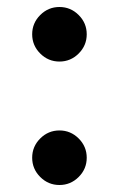

<svg xmlns="http://www.w3.org/2000/svg" viewBox="-20 -514 340 549"><path d="M150 -338Q118 -338 95 -361Q72 -384 72 -416Q72 -448 95 -471Q118 -494 150 -494Q182 -494 205 -471Q228 -448 228 -416Q228 -384 205 -361Q182 -338 150 -338ZM150 15Q118 15 95 -8Q72 -31 72 -63Q72 -95 95 -118Q118 -141 150 -141Q182 -141 205 -118Q228 -95 228 -63Q228 -31 205 -8Q182 15 150 15Z"/></svg>

Font: Source Serif Pro Semibold
Style: Regular
Weight: 600
Designer: Frank Grießhammer
Foundry: Adobe Systems Incorporated
Version: Version 1.014;PS Version 1.0;hotconv 1.0.73;makeotf.lib2.5.5